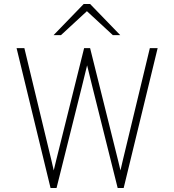

<svg xmlns="http://www.w3.org/2000/svg" viewBox="-20 -941 872 961"><path d="M63 -700H102L237 -140L249 -88L261 -138L401 -700H431L571 -138L583 -88L595 -140L730 -700H769L599 0H569L443 -504L416 -614L389 -504L263 0H233ZM415 -885 285 -765H248L399 -921H431L582 -765H545Z"/></svg>

Font: Overpass Thin
Style: Regular
Weight: 100
Designer: Delve Withrington, Thomas Jockin
Foundry: Delve Fonts
Version: Version 3.000;DELV;Overpass